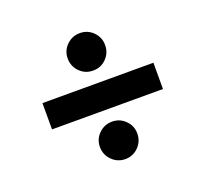

<svg xmlns="http://www.w3.org/2000/svg" viewBox="-101 -691 858 801"><g transform="rotate(-20 327.5 -290.5)"><path d="M573.7 -348.6V-231.9H81.1V-348.6ZM327.1 -403.8Q292.5 -403.3 268.1 -427.7Q243.7 -452.1 243.7 -487.3Q243.7 -521.5 268.1 -545.7Q292.5 -569.8 327.1 -569.8Q361.3 -569.8 385.5 -545.7Q409.7 -521.5 409.7 -487.3Q409.7 -452.1 385.5 -427.7Q361.3 -403.3 327.1 -403.8ZM327.1 -10.7Q292.5 -10.7 268.1 -35.2Q243.7 -59.6 243.7 -94.7Q243.7 -128.4 268.1 -152.6Q292.5 -176.8 327.1 -176.8Q361.3 -176.8 385.5 -152.6Q409.7 -128.4 409.7 -94.7Q409.7 -59.6 385.5 -35.2Q361.3 -10.7 327.1 -10.7Z"/></g></svg>

Font: Inter Display
Style: Bold
Weight: 700
Designer: Rasmus Andersson
Foundry: rsms
Version: Version 4.001;git-9221beed3